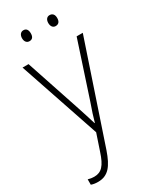

<svg xmlns="http://www.w3.org/2000/svg" viewBox="-238 -774 883 1082"><g transform="rotate(-30 203.5 -233.5)"><path d="M91 -673C91 -653 101 -638 120 -638C140 -638 148 -652 148 -673C148 -694 140 -709 120 -709C101 -709 91 -693 91 -673ZM262 -674C262 -653 272 -638 290 -638C311 -638 320 -652 320 -674C320 -694 311 -709 290 -709C272 -709 262 -694 262 -674ZM58 242C124 242 157 200 188 110L403 -529H363L246 -173C229 -126 217 -88 208 -55H206C198 -82 188 -114 168 -175L50 -529H11L188 -6L152 101C127 178 101 206 54 206C40 206 28 204 14 200V235C27 240 42 242 58 242Z"/></g></svg>

Font: Noto Sans SemiCondensed ExtraLight
Style: Regular
Weight: 200
Width: 4
Designer: Monotype Design Team
Foundry: Monotype Imaging Inc.
Version: Version 2.013